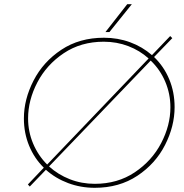

<svg xmlns="http://www.w3.org/2000/svg" viewBox="-20 -889 877 916"><path d="M715 -617Q762 -572 787.5 -510.5Q813 -449 813 -378Q813 -287 767.5 -197.5Q722 -108 635.5 -50.5Q549 7 432 7Q365 7 305 -15.5Q245 -38 199 -79L122 1L113 -9L189 -89Q144 -133 119 -193.5Q94 -254 94 -324Q94 -415 140 -504.5Q186 -594 272.5 -651.5Q359 -709 476 -709Q542 -709 600.5 -687.5Q659 -666 705 -626L792 -717L802 -707ZM114 -324Q114 -261 138 -204Q162 -147 205 -104L689 -610Q647 -648 592 -669Q537 -690 475 -690Q366 -690 284 -635Q202 -580 158 -495.5Q114 -411 114 -324ZM432 -12Q541 -12 623 -67Q705 -122 749 -206.5Q793 -291 793 -377Q793 -441 768.5 -499Q744 -557 699 -600L214 -95Q257 -56 313 -34Q369 -12 432 -12ZM502 -736H483L587 -869H609Z"/></svg>

Font: Josefin Sans Thin
Style: Italic
Weight: 200
Italic angle: -7°
Designer: Santiago Orozco
Foundry: Typemade
Version: Version 2.000